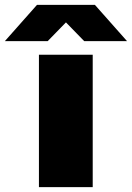

<svg xmlns="http://www.w3.org/2000/svg" viewBox="-117 -769 542 789"><path d="M43 0V-544H264V0ZM-97 -600 35 -749H273L405 -600H229L154 -677L79 -600Z"/></svg>

Font: Mona Sans Expanded Black
Style: Regular
Weight: 900
Width: 7
Designer: Deni Anggara
Foundry: GitHub
Version: Version 2.000